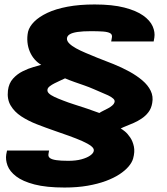

<svg xmlns="http://www.w3.org/2000/svg" viewBox="-20 -700 745 859"><path d="M269 139Q325.5 139 371.5 131Q417.5 123 453.2 109.8Q489 96.5 514.5 79.8Q540 63 555.2 45Q570.5 27 575.5 9.5Q584 -21 579 -44.5Q574 -68 562.5 -85Q551 -102 538.8 -112Q526.5 -122 520 -125Q529 -130 544.5 -136Q560 -142 578.2 -150Q596.5 -158 614 -169.8Q631.5 -181.5 644.2 -198.2Q657 -215 661 -239Q666.5 -268.5 654.2 -293.8Q642 -319 617 -340.2Q592 -361.5 558.8 -379.8Q525.5 -398 488 -413.2Q450.5 -428.5 414.5 -442Q388 -453 363.5 -463.2Q339 -473.5 320 -484Q301 -494.5 290 -505.5Q279 -516.5 279.5 -527.5Q280 -539 291.5 -546.2Q303 -553.5 326.8 -557Q350.5 -560.5 387 -560.5Q418 -560.5 440 -559Q462 -557.5 472.8 -551.5Q483.5 -545.5 480.5 -531.5L477.5 -514.5H667.5L670.5 -531.5Q674.5 -556 663 -582.2Q651.5 -608.5 620.5 -630.5Q589.5 -652.5 536.2 -666.2Q483 -680 403.5 -680Q335 -680 282 -670Q229 -660 192 -642.5Q155 -625 133.2 -603.2Q111.5 -581.5 105.5 -558Q100.5 -534 102.8 -511.2Q105 -488.5 113.5 -468.8Q122 -449 135.2 -434Q148.5 -419 164.5 -410Q152.5 -406.5 129.5 -400Q106.5 -393.5 81.8 -381.2Q57 -369 38.2 -348.2Q19.5 -327.5 15.5 -295Q11 -256 27.8 -227.8Q44.5 -199.5 75.5 -179.2Q106.5 -159 145 -144Q183.5 -129 222.5 -115.5Q257.5 -103.5 290 -91.8Q322.5 -80 348 -68.8Q373.5 -57.5 387.8 -46.5Q402 -35.5 399.5 -24.5Q397.5 -14 383.2 -4Q369 6 344.2 12.8Q319.5 19.5 285 19.5Q252.5 19.5 232 16.5Q211.5 13.5 203 6.8Q194.5 0 197 -12L199.5 -26.5H11.5L8 -9.5Q4 15 13.8 41Q23.5 67 52.5 89.2Q81.5 111.5 134.2 125.2Q187 139 269 139ZM424.5 -194.5Q399.5 -204 370.2 -213.8Q341 -223.5 312.8 -232.5Q284.5 -241.5 263 -250Q239 -259 222.8 -266.8Q206.5 -274.5 198.5 -282.5Q190.5 -290.5 192.5 -300Q194 -307.5 202.8 -314.2Q211.5 -321 223.8 -327.2Q236 -333.5 248.8 -339.2Q261.5 -345 271 -349.5Q291 -341 313 -333.2Q335 -325.5 357.2 -317.8Q379.5 -310 400 -301Q414 -294.5 431.2 -287.5Q448.5 -280.5 463.5 -273.5Q478.5 -266.5 487 -258.5Q495.5 -250.5 492 -241.5Q490 -234.5 482 -227.8Q474 -221 463.2 -215.2Q452.5 -209.5 442.2 -204.5Q432 -199.5 424.5 -194.5Z"/></svg>

Font: Anybody UltraCondensed Thin Black
Style: Italic
Weight: 900
Italic angle: -10°
Version: Version 1.111